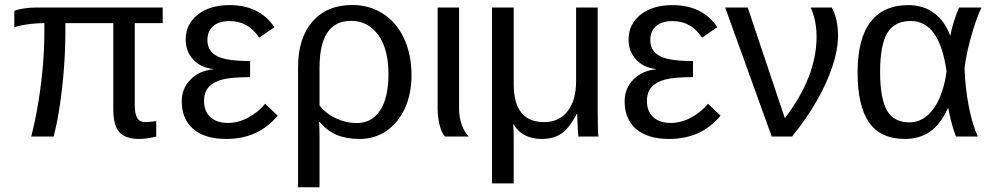

<svg xmlns="http://www.w3.org/2000/svg" viewBox="-20 -559 4067 786"><path d="M549.8 9.8Q493.7 9.8 468.8 -17.8Q443.8 -45.4 443.8 -110.8V-464.4H247.6V-429.2Q247.6 -355 241.7 -278.3Q235.8 -201.7 225.3 -130.4Q214.8 -59.1 199.7 0H107.9Q125 -67.4 137 -140.6Q148.9 -213.9 155.3 -286.9Q161.6 -359.9 161.6 -425.3V-464.4Q140.1 -464.4 114.7 -461.9Q89.4 -459.5 68.4 -455.3Q47.4 -451.2 38.6 -446.3V-514.2Q50.3 -520 76.4 -524.2Q102.5 -528.3 127.9 -528.3H646V-464.4H531.7V-129.9Q531.7 -92.8 542 -75.7Q552.2 -58.6 577.6 -59.1Q588.4 -59.6 598.6 -60.8Q608.9 -62 619.6 -63V0Q581.5 9.8 549.8 9.8Z M912.6 -55.7Q955.1 -55.7 995.8 -77.4Q1036.6 -99.1 1065.4 -134.3L1116.7 -85.4Q1037.6 9.8 906.7 9.8Q818.4 9.8 771.2 -30.8Q724.1 -71.3 724.1 -144Q724.1 -197.8 760.5 -233.9Q796.9 -270 853 -275.4V-276.4Q801.3 -282.2 770.8 -315.4Q740.2 -348.6 740.2 -397Q740.2 -460.4 789.8 -499.3Q839.4 -538.1 919.9 -538.1Q1042.5 -538.1 1103.5 -447.8L1041 -404.8Q996.6 -472.7 920.4 -472.7Q876 -472.7 852.5 -451.9Q829.1 -431.2 829.1 -395Q829.1 -350.6 867.2 -330.1Q904.8 -309.1 1003.9 -309.1V-243.2Q928.7 -243.2 892.1 -233.9Q855 -224.6 835.2 -203.4Q815.4 -182.1 815.4 -145.5Q815.4 -103 841.6 -79.3Q867.7 -55.7 912.6 -55.7Z M1664.6 -252Q1664.6 -174.8 1637.5 -115.7Q1610.4 -56.6 1562.5 -23.4Q1514.6 9.8 1451.2 9.8Q1397.5 9.8 1358.4 -6.8Q1319.3 -23.4 1288.1 -60.1H1286.1Q1287.1 -45.4 1287.6 -30.5Q1288.1 -15.6 1288.1 0V207.5H1200.2V-283.7Q1200.2 -403.3 1259.3 -470.9Q1318.4 -538.6 1422.4 -538.6Q1491.7 -538.6 1547.4 -503.4Q1603 -467.8 1633.8 -402.1Q1664.6 -336.4 1664.6 -252ZM1570.3 -255.9Q1570.3 -357.9 1528.6 -415.8Q1486.8 -473.6 1416.5 -473.6Q1288.1 -473.6 1288.1 -281.7V-127Q1314.9 -93.3 1356 -74.2Q1397 -55.2 1439.9 -55.2Q1502 -55.2 1536.1 -106.9Q1570.3 -158.7 1570.3 -255.9Z M1801.8 0Q1787.1 -15.6 1779.3 -48.6Q1771.5 -81.5 1771.5 -115.2V-528.3H1859.4V-110.8Q1859.4 -79.1 1869.9 -49.3Q1880.4 -19.5 1898.4 0Z M2347.7 0Q2347.2 -3.9 2345.9 -21.5Q2344.7 -39.1 2344 -59.6Q2343.3 -80.1 2342.8 -92.8H2340.8Q2311.5 -35.2 2279.1 -12.7Q2246.6 9.8 2197.3 9.8Q2157.2 9.8 2127.9 -5.9Q2098.6 -21.5 2083 -49.8H2081.1Q2082 -39.1 2082.5 -24.4Q2083 -9.8 2083 9.8V191.9H1994.1V-528.3H2083V-213.9Q2083 -59.1 2208 -59.1Q2268.6 -59.1 2303.5 -103.5Q2338.4 -147.9 2338.4 -227.1V-528.3H2426.8V-113.8Q2426.8 -20.5 2429.7 0Z M2725.6 -55.7Q2768.1 -55.7 2808.8 -77.4Q2849.6 -99.1 2878.4 -134.3L2929.7 -85.4Q2850.6 9.8 2719.7 9.8Q2631.3 9.8 2584.2 -30.8Q2537.1 -71.3 2537.1 -144Q2537.1 -197.8 2573.5 -233.9Q2609.9 -270 2666 -275.4V-276.4Q2614.3 -282.2 2583.7 -315.4Q2553.2 -348.6 2553.2 -397Q2553.2 -460.4 2602.8 -499.3Q2652.3 -538.1 2732.9 -538.1Q2855.5 -538.1 2916.5 -447.8L2854 -404.8Q2809.6 -472.7 2733.4 -472.7Q2689 -472.7 2665.5 -451.9Q2642.1 -431.2 2642.1 -395Q2642.1 -350.6 2680.2 -330.1Q2717.8 -309.1 2816.9 -309.1V-243.2Q2741.7 -243.2 2705.1 -233.9Q2668 -224.6 2648.2 -203.4Q2628.4 -182.1 2628.4 -145.5Q2628.4 -103 2654.5 -79.3Q2680.7 -55.7 2725.6 -55.7Z M3410.6 -413.1Q3410.6 -356.4 3387.9 -287.6Q3365.2 -218.8 3323 -145Q3280.8 -71.3 3222.2 0H3139.2L2948.7 -528.3H3041L3192.9 -75.2Q3322.8 -244.6 3322.8 -408.7Q3322.8 -475.6 3298.8 -528.3H3385.3Q3410.6 -481 3410.6 -413.1Z M3860.4 -115.7Q3829.6 -49.3 3786.9 -19.8Q3744.1 9.8 3685.1 9.8Q3585 9.8 3537.8 -57.6Q3490.7 -125 3490.7 -261.7Q3490.7 -400.4 3543.7 -469.2Q3596.7 -538.1 3698.7 -538.1Q3760.3 -538.1 3804 -505.4Q3847.7 -472.7 3869.6 -413.6H3870.6Q3881.3 -470.2 3906.2 -528.3H3998Q3981.9 -494.1 3967 -447.8Q3952.1 -401.4 3941.9 -356.2Q3931.6 -311 3928.7 -278.8Q3931.2 -200.7 3945.6 -125.5Q3960 -50.3 3982.9 0H3893.6Q3881.8 -29.8 3873.3 -64.7Q3864.7 -99.6 3862.3 -115.7ZM3583 -264.6Q3583 -156.2 3610.8 -107.2Q3638.7 -58.1 3703.1 -58.1Q3761.7 -58.1 3802 -114.5Q3842.3 -170.9 3855 -266.6Q3826.2 -473.1 3708.5 -473.1Q3642.1 -473.1 3612.5 -424.1Q3583 -375 3583 -264.6Z"/></svg>

Font: Arimo
Style: Regular
Weight: 400
Designer: Steve Matteson
Foundry: Monotype Imaging Inc.
Version: Version 1.33